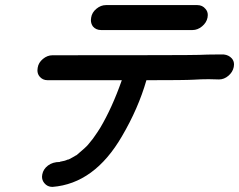

<svg xmlns="http://www.w3.org/2000/svg" viewBox="-20 -675 939 754"><path d="M736 -557H377Q357 -557 345 -571Q337 -582 337 -596Q337 -601 338 -606Q341 -626 358.5 -640.5Q376 -655 396 -655H755Q775 -655 787 -640Q796 -630 796 -616Q796 -611 795 -606Q791 -586 773.5 -571.5Q756 -557 736 -557ZM186 59Q166 59 154 44Q145 33 145 19Q145 15 146 10Q150 -11 168.5 -25Q187 -39 215 -39L216 -40Q235 -43 245 -48L250 -49Q264 -56 277 -64L281 -66Q318 -97 326 -107Q346 -130 362 -155L373 -172Q420 -251 458 -359V-360H167Q147 -360 135 -375Q127 -385 127 -399Q127 -404 128 -409Q131 -429 148.5 -443.5Q166 -458 186 -458Q730 -458 762.5 -459.5Q795 -461 827 -461H859Q878 -459 890 -446Q899 -436 899 -422Q899 -417 898 -412Q894 -392 877 -377.5Q860 -363 840 -363L800 -364Q771 -364 739.5 -362Q708 -360 555 -360Q523 -249 459 -140Q351 46 186 59Z"/></svg>

Font: Bad Comic
Style: Italic
Weight: 400
Italic angle: -11°
Designer: GGBotNet
Foundry: GGBotNet
Version: 0.95